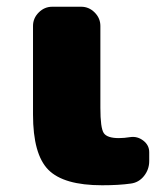

<svg xmlns="http://www.w3.org/2000/svg" viewBox="-20 -540 496 570"><path d="M367 -133Q388 -136 405.5 -122.5Q423 -109 423 -88V-62Q423 -37 407.5 -17.5Q392 2 368 5Q333 10 283 10Q169 10 123.5 -36Q78 -82 78 -200V-463Q78 -486 95 -503Q112 -520 135 -520H221Q244 -520 261 -503Q278 -486 278 -463V-220Q278 -160 288 -145Q298 -130 333 -130Q348 -130 367 -133Z"/></svg>

Font: Rounded Mplus 1c Black
Style: Regular
Weight: 900
Version: Version 1.059.20150529